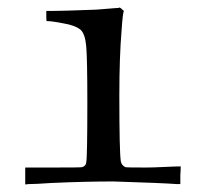

<svg xmlns="http://www.w3.org/2000/svg" viewBox="-20 -488 542 510"><path d="M450 1Q409 -2 281 -6Q207 -6 117 -2Q74 1 56 1L47 2V-43H121Q196 -43 198 -44Q208 -47 209 -56Q212 -70 212 -214Q212 -333 209 -365.5Q206 -398 194 -409Q179 -421 148 -426Q118 -432 104 -432Q103 -432 103 -446V-459H123Q146 -459 224 -462Q233 -462 250 -463.5Q267 -465 280.5 -466Q294 -467 295 -467Q296 -467 296 -467.5Q296 -468 297 -468Q300 -468 309 -459Q306 -453 303 -408Q297 -336 297 -235Q297 -83 301 -59Q303 -49 313 -44Q316 -43 367 -43Q386 -43 416 -44.5Q446 -46 460 -46Q460 -35 459 -22V1Z"/></svg>

Font: MathJax_Fraktur
Style: Regular
Weight: 400
Version: Version 1.1